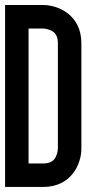

<svg xmlns="http://www.w3.org/2000/svg" viewBox="-20 -737 404 757"><path d="M150.4 0.1C260.7 0.1 300.8 -89.8 300.8 -150.3V-566.8C300.8 -677.1 210.9 -717.2 150.4 -717.2H0V0.1ZM92.6 -92.5V-624.6H150.3C150.5 -624.6 166.7 -624 181.7 -616.5C194 -610.4 208.2 -599.1 208.2 -566.8V-150.4C208.2 -150.2 207.6 -134 200.1 -119C194 -106.7 182.7 -92.5 150.4 -92.5Z"/></svg>

Font: Cactron
Style: Regular
Weight: 400
Version: Version 1.0